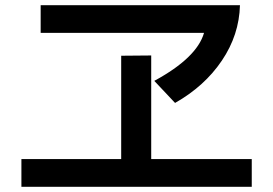

<svg xmlns="http://www.w3.org/2000/svg" viewBox="-20 -719 1040 731"><path d="M61.5 -7.8V-113.3H441.4V-506.8L555.7 -507.8V-113.3H938.5V-7.8ZM134.8 -593.8V-699.2H893.6Q890.6 -585.9 824.7 -488.3Q758.8 -390.6 646.5 -327.1L567.4 -411.1Q729.5 -499 756.8 -593.8Z"/></svg>

Font: GenEi M Gothic v2 Medium
Style: Regular
Weight: 500
Version: Version 2.0